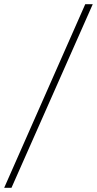

<svg xmlns="http://www.w3.org/2000/svg" viewBox="-100 -780 465 921"><path d="M-80 121 309 -760H345L-45 121Z"/></svg>

Font: Noto Serif SemiCondensed ExtraLight
Style: Italic
Weight: 200
Width: 4
Italic angle: -12°
Designer: Monotype Design Team
Foundry: Monotype Imaging Inc.
Version: Version 2.013